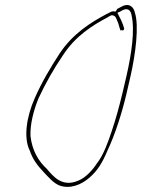

<svg xmlns="http://www.w3.org/2000/svg" viewBox="-20 -710 554 749"><path d="M116 -328C82 -252 73 -174 94 -127V-126H95C106 -90 127 -63 150 -39C170 -18 189 5 213 14C254 28 297 11 329 -17C359 -43 378 -72 399 -122C429 -185 456 -270 474 -347L489 -412C509 -500 523 -610 506 -661C501 -686 480 -700 452 -683L437 -675C436 -673 434 -670 432 -666L429 -665C419 -667 415 -666 400 -657H399C331 -621 264 -578 213 -502C178 -448 143 -390 116 -328ZM130 -326C158 -386 191 -444 226 -495C274 -569 340 -611 401 -643C407 -647 414 -652 420 -650C431 -649 435 -635 438 -627C441 -622 443 -613 446 -603L450 -591C452 -593 457 -592 460 -591C462 -593 466 -596 464 -600L460 -613C456 -622 453 -632 449 -638L438 -660L451 -666C469 -678 487 -679 493 -653V-652V-651C507 -593 493 -499 473 -412L458 -348C446 -298 432 -246 416 -199C402 -156 383 -104 359 -74C341 -46 314 -17 287 -6C222 23 187 -23 162 -52C129 -82 105 -125 99 -179H98L99 -180C97 -225 111 -279 130 -326Z"/></svg>

Font: Stray Cat
Style: ExLtCnObl
Weight: 200
Version: Version 1.0